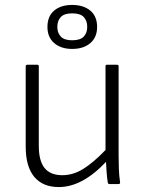

<svg xmlns="http://www.w3.org/2000/svg" viewBox="-20 -745 584 777"><path d="M218 12Q153 12 118.5 -29.5Q84 -71 84 -152V-477Q84 -483 91 -483H131Q137 -483 137 -477V-155Q137 -94 160.5 -65Q184 -36 232 -36Q276 -36 317 -61.5Q358 -87 407 -138V-477Q407 -483 413 -483H453Q460 -483 460 -477V-116Q460 -89 461 -61.5Q462 -34 466 -7Q467 0 458 0H424Q417 0 416 -7Q413 -27 411.5 -47.5Q410 -68 409 -90Q313 12 218 12ZM272 -547Q227 -547 199.5 -570.5Q172 -594 172 -636Q172 -679 199 -702Q226 -725 272 -725Q318 -725 345.5 -702Q373 -679 373 -636Q373 -594 345.5 -570.5Q318 -547 272 -547ZM272 -582Q305 -582 319 -597Q333 -612 333 -636Q333 -661 319 -676Q305 -691 272 -691Q240 -691 226 -676Q212 -661 212 -636Q212 -612 226 -597Q240 -582 272 -582Z"/></svg>

Font: Sofia Sans Light
Style: Regular
Weight: 300
Designer: Botio Nikoltchev, Ani Petrova
Foundry: lettersoup
Version: Version 4.100; ttfautohint (v1.8.3)